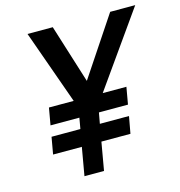

<svg xmlns="http://www.w3.org/2000/svg" viewBox="-109 -826 869 929"><g transform="rotate(-15 326.0 -362.0)"><path d="M224.5 -134H80.5L95.5 -219H240L249.5 -273.5H105L120 -359H244L112 -729.5H238.5L330.5 -436L526 -729.5H651.5L389.5 -359H508L493 -273.5H347.5L337.5 -219H483.5L468 -134H322.5L298 6.5H200Z"/></g></svg>

Font: JuliaMono ExtraBoldItalic
Style: Regular
Weight: 800
Italic angle: -9°
Monospace: yes
Designer: cormullion
Foundry: corm
Version: Version 0.049; ttfautohint (v1.8.4)